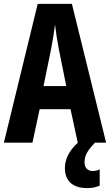

<svg xmlns="http://www.w3.org/2000/svg" viewBox="-20 -734 566 988"><path d="M380 0H381C334 42 314 88 314 130C314 196 352 234 429 234C457 234 479 228 493 221V137C484 142 474 146 457 146C430 146 415 128 415 102C415 70 426 44 469 0H526L350 -714H174L0 0H147L184 -172H343ZM283 -480 321 -291H204L243 -482C252 -528 259 -573 263 -608C267 -572 274 -527 283 -480Z"/></svg>

Font: Noto Sans Devanagari ExtraCondensed
Style: Bold
Weight: 700
Width: 2
Designer: Jelle Bosma - Monotype Design Team
Foundry: Monotype Imaging Inc.
Version: Version 2.004